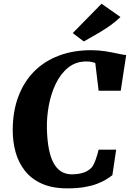

<svg xmlns="http://www.w3.org/2000/svg" viewBox="-20 -1028 714 1056"><path d="M350 8Q268 8 210.8 -17.5Q153.5 -43 118 -87.5Q82.5 -132 66.2 -189.5Q50 -247 50 -311Q50 -415 80.8 -496.8Q111.5 -578.5 168.2 -635.5Q225 -692.5 304.5 -722.2Q384 -752 481.5 -752Q522.5 -752 559.5 -746Q596.5 -740 626.2 -733.5Q656 -727 674 -725L644 -529H522.5L504 -681.5Q497 -684 489.2 -686Q481.5 -688 473.2 -689Q465 -690 455.5 -690Q396.5 -690 354.8 -656Q313 -622 286.5 -566.8Q260 -511.5 248.2 -446.5Q236.5 -381.5 238 -320Q239.5 -259 248.2 -212Q257 -165 273.5 -133.5Q290 -102 315.5 -85.5Q341 -69 376.5 -69Q387.5 -69 405.8 -71Q424 -73 444.8 -80.5Q465.5 -88 483.5 -106Q490 -113.5 495.5 -124.5Q501 -135.5 505.8 -148.8Q510.5 -162 514.8 -176.5Q519 -191 522.5 -205H619L598 -64.5Q584 -53.5 563.8 -41Q543.5 -28.5 514.2 -17.2Q485 -6 444.8 1Q404.5 8 350 8ZM441 -800 380 -846 538.5 -1007.5 642.5 -934.5Q608 -902 571.5 -877.5Q535 -853 501.5 -834.5Q468 -816 441 -800Z"/></svg>

Font: Merriweather 20pt Black
Style: Italic
Weight: 900
Italic angle: -7.8°
Version: Version 2.101